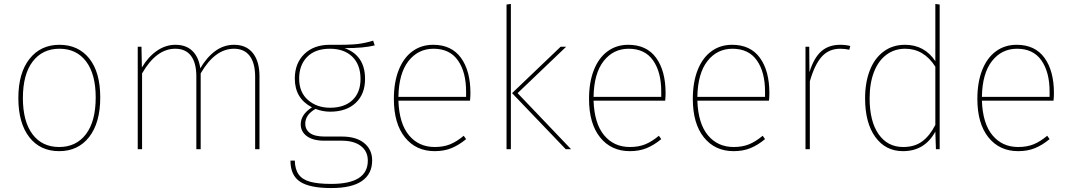

<svg xmlns="http://www.w3.org/2000/svg" viewBox="-20 -756 5426 973"><path d="M488 -262Q488 -134 432 -62Q376 10 280 10Q183 10 128 -61.5Q73 -133 73 -259Q73 -386 129.5 -457.5Q186 -529 281 -529Q377 -529 432.5 -459.5Q488 -390 488 -262ZM96 -259Q96 -141 144.5 -76Q193 -11 280 -11Q366 -11 415.5 -76Q465 -141 465 -262Q465 -380 416.5 -444.5Q368 -509 281 -509Q195 -509 145.5 -444Q96 -379 96 -259Z M1295 -369V0H1273V-367Q1273 -436 1245.5 -472.5Q1218 -509 1166 -509Q1069 -509 997 -384V0H975V-369Q975 -437 948 -473Q921 -509 868 -509Q772 -509 700 -384V0H678V-519H697L699 -414Q731 -468 775 -498.5Q819 -529 869 -529Q923 -529 955 -498Q987 -467 995 -410Q1028 -466 1071 -497.5Q1114 -529 1166 -529Q1228 -529 1261.5 -487Q1295 -445 1295 -369Z M1879 -526Q1825 -512 1726 -512Q1776 -495 1803 -456Q1830 -417 1830 -356Q1830 -279 1782.5 -234.5Q1735 -190 1653 -190Q1616 -190 1579 -204Q1527 -175 1527 -129Q1527 -99 1551 -81.5Q1575 -64 1626 -64H1713Q1785 -64 1825.5 -31Q1866 2 1866 57Q1866 125 1814.5 161Q1763 197 1659 197Q1550 197 1501 165Q1452 133 1452 58H1474Q1475 102 1493.5 128Q1512 154 1551.5 165Q1591 176 1659 176Q1844 176 1844 58Q1844 11 1809 -16Q1774 -43 1712 -43H1624Q1566 -43 1535 -66Q1504 -89 1504 -126Q1504 -176 1561 -212Q1474 -257 1474 -358Q1474 -435 1522 -482Q1570 -529 1651 -529Q1753 -528 1793 -533Q1833 -538 1871 -550ZM1496 -358Q1496 -288 1541 -249Q1586 -210 1653 -210Q1725 -210 1766 -248.5Q1807 -287 1807 -356Q1807 -428 1765.5 -468.5Q1724 -509 1652 -509Q1577 -509 1536.5 -467.5Q1496 -426 1496 -358Z M2362 -246H1999Q2003 -130 2052.5 -70.5Q2102 -11 2183 -11Q2227 -11 2260.5 -24.5Q2294 -38 2330 -68L2342 -51Q2306 -21 2268.5 -5.5Q2231 10 2183 10Q2088 10 2032 -60Q1976 -130 1976 -255Q1976 -339 2000.5 -401Q2025 -463 2070 -496Q2115 -529 2175 -529Q2268 -529 2316 -463Q2364 -397 2364 -284Q2364 -268 2362 -246ZM2342 -292Q2342 -391 2300.5 -450Q2259 -509 2177 -509Q2099 -509 2050 -446.5Q2001 -384 1999 -265H2342Z M2569 0H2547V-733L2569 -736ZM2603 -284 2874 0H2847L2575 -284L2821 -519H2849Z M3351 -246H2988Q2992 -130 3041.5 -70.5Q3091 -11 3172 -11Q3216 -11 3249.5 -24.5Q3283 -38 3319 -68L3331 -51Q3295 -21 3257.5 -5.5Q3220 10 3172 10Q3077 10 3021 -60Q2965 -130 2965 -255Q2965 -339 2989.5 -401Q3014 -463 3059 -496Q3104 -529 3164 -529Q3257 -529 3305 -463Q3353 -397 3353 -284Q3353 -268 3351 -246ZM3331 -292Q3331 -391 3289.5 -450Q3248 -509 3166 -509Q3088 -509 3039 -446.5Q2990 -384 2988 -265H3331Z M3877 -246H3514Q3518 -130 3567.5 -70.5Q3617 -11 3698 -11Q3742 -11 3775.5 -24.5Q3809 -38 3845 -68L3857 -51Q3821 -21 3783.5 -5.5Q3746 10 3698 10Q3603 10 3547 -60Q3491 -130 3491 -255Q3491 -339 3515.5 -401Q3540 -463 3585 -496Q3630 -529 3690 -529Q3783 -529 3831 -463Q3879 -397 3879 -284Q3879 -268 3877 -246ZM3857 -292Q3857 -391 3815.5 -450Q3774 -509 3692 -509Q3614 -509 3565 -446.5Q3516 -384 3514 -265H3857Z M4289 -523 4284 -504Q4262 -509 4238 -509Q4181 -509 4145 -469.5Q4109 -430 4084 -344V0H4062V-519H4081L4082 -390Q4104 -462 4141.5 -495.5Q4179 -529 4238 -529Q4265 -529 4289 -523Z M4742 -733V0H4723L4720 -89Q4666 10 4556 10Q4468 10 4416 -61.5Q4364 -133 4364 -258Q4364 -338 4388 -399.5Q4412 -461 4458 -495Q4504 -529 4566 -529Q4665 -529 4720 -446V-736ZM4720 -123V-418Q4662 -509 4567 -509Q4513 -509 4472 -478.5Q4431 -448 4409 -391Q4387 -334 4387 -258Q4387 -141 4432.5 -76Q4478 -11 4557 -11Q4615 -11 4653.5 -39.5Q4692 -68 4720 -123Z M5319 -246H4956Q4960 -130 5009.5 -70.5Q5059 -11 5140 -11Q5184 -11 5217.5 -24.5Q5251 -38 5287 -68L5299 -51Q5263 -21 5225.5 -5.5Q5188 10 5140 10Q5045 10 4989 -60Q4933 -130 4933 -255Q4933 -339 4957.5 -401Q4982 -463 5027 -496Q5072 -529 5132 -529Q5225 -529 5273 -463Q5321 -397 5321 -284Q5321 -268 5319 -246ZM5299 -292Q5299 -391 5257.5 -450Q5216 -509 5134 -509Q5056 -509 5007 -446.5Q4958 -384 4956 -265H5299Z"/></svg>

Font: Fira Sans Thin
Style: Regular
Weight: 100
Designer: bBox Type GmbH & Carrois Corporate GbR & Edenspiekermann AG
Foundry: bBox Type GmbH & Carrois Corporate GbR & Edenspiekermann AG
Version: Version 4.301